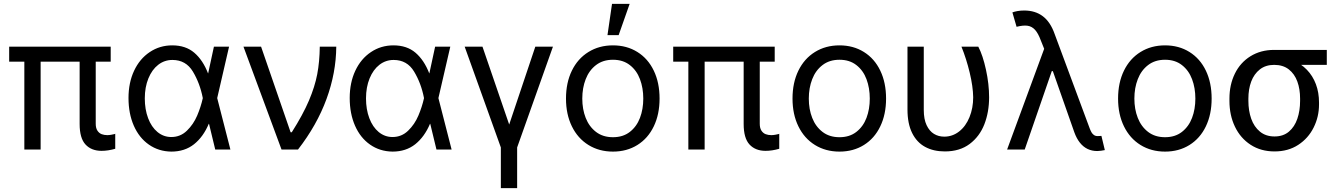

<svg xmlns="http://www.w3.org/2000/svg" viewBox="-20 -771 6910 990"><path d="M550.8 -453.1H27.3V-530.3H550.8ZM189.5 0H105.5V-530.3H189.5ZM473.6 -530.3V-132.8Q473.6 -110.4 482.4 -97.2Q491.2 -84 504.4 -79.1Q517.6 -74.2 533.2 -74.2Q543 -74.2 553.7 -76.2Q564.5 -78.1 572.3 -80.1Q572.3 -81.1 573.2 -81.1Q574.2 -81.1 574.2 -81.1V-3.9Q537.1 6.8 503.9 6.8Q451.2 6.8 420.9 -25.9Q390.6 -58.6 390.6 -131.8V-530.3Z M642.6 -265.6Q642.6 -344.7 671.4 -406.2Q700.2 -467.8 752 -502.4Q803.7 -537.1 868.2 -537.1Q937.5 -537.1 981.9 -499Q1026.4 -460.9 1052.7 -392.6H1085L1099.6 -266.6L1168 0H1089.8L1025.4 -266.6Q1010.7 -341.8 974.6 -401.9Q938.5 -461.9 869.1 -461.9Q828.1 -461.9 795.9 -437Q763.7 -412.1 745.1 -366.7Q726.6 -321.3 726.6 -263.7Q726.6 -207 743.7 -161.6Q760.7 -116.2 792 -90.3Q823.2 -64.5 863.3 -64.5Q910.2 -64.5 943.8 -97.2Q977.5 -129.9 996.6 -174.8Q1015.6 -219.7 1025.4 -263.7L1083 -530.3H1161.1L1099.6 -263.7L1085 -132.8H1056.6Q1028.3 -65.4 980.5 -27.3Q932.6 10.7 863.3 10.7Q797.9 9.8 747.6 -25.4Q697.3 -60.5 669.9 -123Q642.6 -185.5 642.6 -265.6Z M1235.4 -530.3H1326.2L1478.5 -88.9H1484.4Q1542 -179.7 1572.8 -252Q1603.5 -324.2 1615.7 -388.2Q1627.9 -452.1 1628.9 -530.3H1713.9Q1712.9 -395.5 1663.6 -260.7Q1614.3 -126 1516.6 0H1431.6Z M1783.2 -265.6Q1783.2 -344.7 1812 -406.2Q1840.8 -467.8 1892.6 -502.4Q1944.3 -537.1 2008.8 -537.1Q2078.1 -537.1 2122.6 -499Q2167 -460.9 2193.4 -392.6H2225.6L2240.2 -266.6L2308.6 0H2230.5L2166 -266.6Q2151.4 -341.8 2115.2 -401.9Q2079.1 -461.9 2009.8 -461.9Q1968.8 -461.9 1936.5 -437Q1904.3 -412.1 1885.7 -366.7Q1867.2 -321.3 1867.2 -263.7Q1867.2 -207 1884.3 -161.6Q1901.4 -116.2 1932.6 -90.3Q1963.9 -64.5 2003.9 -64.5Q2050.8 -64.5 2084.5 -97.2Q2118.2 -129.9 2137.2 -174.8Q2156.2 -219.7 2166 -263.7L2223.6 -530.3H2301.8L2240.2 -263.7L2225.6 -132.8H2197.3Q2168.9 -65.4 2121.1 -27.3Q2073.2 10.7 2003.9 10.7Q1938.5 9.8 1888.2 -25.4Q1837.9 -60.5 1810.5 -123Q1783.2 -185.5 1783.2 -265.6Z M2467.8 -530.3 2605.5 -128.9 2740.2 -530.3H2831.1L2646.5 -10.7V199.2H2562.5V-10.7L2376 -530.3Z M2898.4 -262.7Q2898.4 -344.7 2928.7 -406.7Q2959 -468.8 3014.2 -502.9Q3069.3 -537.1 3140.6 -537.1Q3211.9 -537.1 3266.6 -502.9Q3321.3 -468.8 3351.1 -406.7Q3380.9 -344.7 3380.9 -262.7Q3380.9 -181.6 3351.1 -119.6Q3321.3 -57.6 3266.6 -23.4Q3211.9 10.7 3140.6 10.7Q3069.3 10.7 3014.2 -23.4Q2959 -57.6 2928.7 -119.6Q2898.4 -181.6 2898.4 -262.7ZM3296.9 -262.7Q3296.9 -317.4 3279.8 -362.8Q3262.7 -408.2 3227.5 -435.5Q3192.4 -462.9 3140.6 -462.9Q3088.9 -462.9 3053.2 -435.5Q3017.6 -408.2 3000 -362.8Q2982.4 -317.4 2982.4 -262.7Q2982.4 -208 3000 -163.1Q3017.6 -118.2 3053.2 -90.8Q3088.9 -63.5 3140.6 -63.5Q3192.4 -63.5 3227.5 -90.8Q3262.7 -118.2 3279.8 -163.1Q3296.9 -208 3296.9 -262.7ZM3135.7 -751H3226.6L3169.9 -589.8H3112.3Z M3974.6 -453.1H3451.2V-530.3H3974.6ZM3613.3 0H3529.3V-530.3H3613.3ZM3897.5 -530.3V-132.8Q3897.5 -110.4 3906.2 -97.2Q3915 -84 3928.2 -79.1Q3941.4 -74.2 3957 -74.2Q3966.8 -74.2 3977.5 -76.2Q3988.3 -78.1 3996.1 -80.1Q3996.1 -81.1 3997.1 -81.1Q3998 -81.1 3998 -81.1V-3.9Q3960.9 6.8 3927.7 6.8Q3875 6.8 3844.7 -25.9Q3814.5 -58.6 3814.5 -131.8V-530.3Z M4066.4 -262.7Q4066.4 -344.7 4096.7 -406.7Q4127 -468.8 4182.1 -502.9Q4237.3 -537.1 4308.6 -537.1Q4379.9 -537.1 4434.6 -502.9Q4489.3 -468.8 4519 -406.7Q4548.8 -344.7 4548.8 -262.7Q4548.8 -181.6 4519 -119.6Q4489.3 -57.6 4434.6 -23.4Q4379.9 10.7 4308.6 10.7Q4237.3 10.7 4182.1 -23.4Q4127 -57.6 4096.7 -119.6Q4066.4 -181.6 4066.4 -262.7ZM4464.8 -262.7Q4464.8 -317.4 4447.8 -362.8Q4430.7 -408.2 4395.5 -435.5Q4360.4 -462.9 4308.6 -462.9Q4256.8 -462.9 4221.2 -435.5Q4185.5 -408.2 4168 -362.8Q4150.4 -317.4 4150.4 -262.7Q4150.4 -208 4168 -163.1Q4185.5 -118.2 4221.2 -90.8Q4256.8 -63.5 4308.6 -63.5Q4360.4 -63.5 4395.5 -90.8Q4430.7 -118.2 4447.8 -163.1Q4464.8 -208 4464.8 -262.7Z M4743.2 -530.3V-204.1Q4743.2 -156.2 4757.8 -125.5Q4772.5 -94.7 4795.9 -80.6Q4819.3 -66.4 4848.6 -66.4Q4891.6 -66.4 4925.8 -93.3Q4960 -120.1 4979 -167Q4998 -213.9 4998 -269.5Q4997.1 -325.2 4980 -396.5Q4962.9 -467.8 4937.5 -530.3H5024.4Q5047.9 -485.4 5064 -411.1Q5080.1 -336.9 5080.1 -269.5Q5080.1 -193.4 5055.7 -130.4Q5031.2 -67.4 4980 -28.8Q4928.7 9.8 4851.6 9.8Q4793 9.8 4750 -13.7Q4707 -37.1 4683.1 -85.4Q4659.2 -133.8 4659.2 -206.1V-530.3Z M5519.5 -88.9 5393.6 -447.3 5368.2 -508.8 5346.7 -562.5Q5333 -599.6 5316.9 -617.2Q5300.8 -634.8 5278.8 -638.2Q5256.8 -641.6 5221.7 -632.8L5200.2 -707Q5210 -710.9 5226.1 -713.9Q5242.2 -716.8 5260.7 -716.8Q5318.4 -716.8 5357.4 -687Q5396.5 -657.2 5418 -595.7L5598.6 -109.4Q5603.5 -96.7 5607.9 -88.9Q5612.3 -81.1 5620.1 -75.2Q5627.9 -69.3 5639.6 -69.3Q5649.4 -70.3 5659.2 -70.3L5676.8 2.9Q5667 4.9 5656.7 6.3Q5646.5 7.8 5637.7 7.8Q5610.4 7.8 5587.9 -2.9Q5565.4 -13.7 5548.3 -35.2Q5531.2 -56.6 5519.5 -88.9ZM5379.9 -562.5 5415 -404.3H5403.3L5263.7 0H5172.9Z M5745.1 -262.7Q5745.1 -344.7 5775.4 -406.7Q5805.7 -468.8 5860.8 -502.9Q5916 -537.1 5987.3 -537.1Q6058.6 -537.1 6113.3 -502.9Q6168 -468.8 6197.8 -406.7Q6227.5 -344.7 6227.5 -262.7Q6227.5 -181.6 6197.8 -119.6Q6168 -57.6 6113.3 -23.4Q6058.6 10.7 5987.3 10.7Q5916 10.7 5860.8 -23.4Q5805.7 -57.6 5775.4 -119.6Q5745.1 -181.6 5745.1 -262.7ZM6143.6 -262.7Q6143.6 -317.4 6126.5 -362.8Q6109.4 -408.2 6074.2 -435.5Q6039.1 -462.9 5987.3 -462.9Q5935.5 -462.9 5899.9 -435.5Q5864.3 -408.2 5846.7 -362.8Q5829.1 -317.4 5829.1 -262.7Q5829.1 -208 5846.7 -163.1Q5864.3 -118.2 5899.9 -90.8Q5935.5 -63.5 5987.3 -63.5Q6039.1 -63.5 6074.2 -90.8Q6109.4 -118.2 6126.5 -163.1Q6143.6 -208 6143.6 -262.7Z M6549.8 -513.7Q6560.5 -512.7 6570.3 -507.3Q6580.1 -502 6592.8 -491.2Q6599.6 -486.3 6607.9 -481Q6616.2 -475.6 6626 -470.2Q6635.7 -464.8 6645.5 -460Q6687.5 -443.4 6718.3 -411.6Q6749 -379.9 6765.1 -336.9Q6781.2 -293.9 6781.2 -242.2V-232.4Q6781.2 -168.9 6753.4 -113.3Q6725.6 -57.6 6673.8 -23.9Q6622.1 9.8 6551.8 9.8Q6481.4 9.8 6428.7 -24.4Q6376 -58.6 6347.7 -117.7Q6319.3 -176.8 6319.3 -251V-262.7Q6319.3 -334 6347.2 -391.1Q6375 -448.2 6427.7 -481Q6480.5 -513.7 6549.8 -513.7ZM6551.8 -67.4Q6596.7 -67.4 6626 -92.3Q6655.3 -117.2 6669.4 -158.7Q6683.6 -200.2 6683.6 -251V-262.7Q6683.6 -311.5 6669.4 -350.6Q6655.3 -389.6 6625.5 -413.1Q6595.7 -436.5 6549.8 -436.5Q6505.9 -436.5 6476.1 -413.1Q6446.3 -389.6 6431.6 -350.6Q6417 -311.5 6417 -262.7V-251Q6417 -200.2 6431.6 -158.7Q6446.3 -117.2 6476.6 -92.3Q6506.8 -67.4 6551.8 -67.4ZM6821.3 -436.5H6549.8V-513.7H6821.3Z"/></svg>

Font: Pretendard GOV Variable
Style: Regular
Weight: 400
Designer: Base glyphs from Inter by Rasmus Andersson; Hangul glyphs from Noto Sans CJK(Source Han Sans) by Jang Soo-young and Kang
Foundry: Kil Hyung-jin
Version: Version 1.307;Glyphs 3.2 (3192)